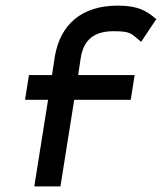

<svg xmlns="http://www.w3.org/2000/svg" viewBox="-20 -663 576 683"><path d="M69 -308H151L102 0H195L244 -308H445L459 -396H258L267 -456C277 -520 313 -552 384 -552C445 -552 447 -543 474 -521L482 -514L536 -595L530 -600C501 -623 473 -643 399 -643C271 -643 195 -577 175 -462L165 -396H83Z"/></svg>

Font: Charger Pro
Style: ExBdExtObl
Weight: 400
Designer: Jasper
Foundry: Cannot Into Space Fonts
Version: Version 1.09